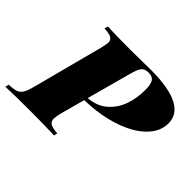

<svg xmlns="http://www.w3.org/2000/svg" viewBox="-182 -811 1014 1014"><g transform="rotate(45 325.0 -304.0)"><path d="M251.5 -62.5Q251.5 -41 266.4 -31.7Q281.2 -22.5 319.8 -20L315.9 0Q247.1 -2.9 138.2 -2.9Q12.2 -2.9 -47.9 0L-43.9 -20Q-7.8 -21.5 10 -27.8Q27.8 -34.2 38.6 -51.3Q49.3 -68.4 59.1 -106L163.1 -502Q171.9 -537.1 171.9 -549.3Q171.9 -568.4 157.2 -577.4Q142.6 -586.4 105 -587.9L109.9 -607.9Q168.5 -605 279.8 -605Q324.7 -605 378.4 -606Q417.5 -606.9 431.2 -606.9Q698.2 -606.9 698.2 -472.2Q698.2 -411.1 647.7 -360.4Q597.2 -309.6 505.6 -278.6Q414.1 -247.6 296.4 -244.6L258.8 -106Q251.5 -75.7 251.5 -62.5ZM366.2 -502 301.8 -265.1Q367.2 -270.5 408.4 -306.9Q449.7 -343.3 468.3 -396.5Q486.8 -449.7 486.8 -508.8Q486.8 -552.2 475.3 -570.1Q463.9 -587.9 434.1 -587.9Q413.6 -587.9 401.9 -579.8Q390.1 -571.8 382.8 -554.4Q375.5 -537.1 366.2 -502Z"/></g></svg>

Font: TypoPRO Playfair Display SC
Style: Italic
Weight: 900
Italic angle: -14°
Designer: Claus Eggers Sørensen
Foundry: Claus Eggers Sørensen
Version: Version 1.004;PS 001.004;hotconv 1.0.70;makeotf.lib2.5.58329